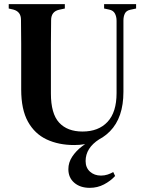

<svg xmlns="http://www.w3.org/2000/svg" viewBox="-20 -681 696 924"><path d="M337 17Q262 17 204.5 -10Q147 -37 114.5 -95.5Q82 -154 82 -250V-358Q82 -414 82 -471Q82 -528 81 -586Q81 -625 44 -635L22 -640V-661H292V-640L264 -634Q226 -625 226 -584Q225 -528 225 -471.5Q225 -415 225 -358V-231Q225 -134 264.5 -91Q304 -48 377 -48Q454 -48 497.5 -94.5Q541 -141 541 -233V-581Q541 -601 533 -616Q525 -631 505 -635L481 -640V-661H635V-640L607 -634Q588 -630 581 -616Q574 -602 574 -582V-239Q574 -115 509 -49Q444 17 337 17ZM412 223Q366 223 337.5 198.5Q309 174 309 133Q309 101 327.5 73Q346 45 375 23Q404 1 436 -11H458Q392 31 392 94Q392 126 413 145Q434 164 466 164Q483 164 498 159Q513 154 525 147L534 166Q512 190 480.5 206.5Q449 223 412 223Z"/></svg>

Font: DeepMind Serif Text
Style: Regular
Weight: 400
Designer: Frank Grießhammer / Modifications: Colophon Foundry
Foundry: Colophon Foundry
Version: Version 5.003; ttfautohint (v1.8.2)